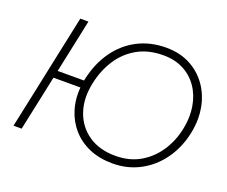

<svg xmlns="http://www.w3.org/2000/svg" viewBox="-119 -913 1310 1109"><g transform="rotate(20 536.0 -358.5)"><path d="M52.5 0Q65 -59.5 77 -115.5Q89 -171.5 103 -237.5L152.5 -472.5Q167 -540 179 -596.5Q191 -653 203.5 -713H253.5Q241 -653 229 -596.5Q217 -540 202.5 -472L184 -384.5H346Q347 -389.5 348 -394Q370 -495.5 422.8 -570Q475.5 -644.5 553.5 -685Q631.5 -725.5 728.5 -725.5Q812.5 -725.5 876.5 -691.8Q940.5 -658 981 -600Q1021.5 -542 1035 -467Q1040.5 -435 1040.5 -401.5Q1040.5 -357 1030.5 -309.5Q1010 -215 958.5 -143.2Q907 -71.5 831.2 -31Q755.5 9.5 663.5 9.5Q583 9.5 520.2 -17.5Q457.5 -44.5 415.2 -92.5Q373 -140.5 353.5 -204Q338.5 -252 338.5 -306Q338.5 -322.5 340 -339.5H174.5L153 -237.5Q139 -171.5 127 -115.5Q115 -59.5 102.5 0ZM664 -37.5Q751 -37.5 816.2 -76Q881.5 -114.5 923 -178.2Q964.5 -242 980 -318Q989 -362 989 -402.5Q989 -431.5 984.5 -458.5Q973.5 -524 939.5 -573.5Q905.5 -623 852 -650.8Q798.5 -678.5 728.5 -678.5Q636 -678.5 568.5 -640.2Q501 -602 458.2 -535.8Q415.5 -469.5 398 -386Q389 -343 389 -304Q389 -253 404.5 -208Q432 -129 499 -83.2Q566 -37.5 664 -37.5Z"/></g></svg>

Font: Heraclito ExtraLight
Style: Italic
Weight: 200
Italic angle: -12°
Designer: Kostas Bartsokas (font) & Cristiano Sobral (main changes)
Foundry: Kostas Bartsokas (font) & Cristiano Sobral (main changes)
Version: Version 1.00;July 8, 2020;FontCreator 13.0.0.2655 64-bit